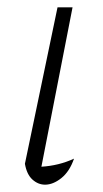

<svg xmlns="http://www.w3.org/2000/svg" viewBox="-20 -499 282 524"><path d="M182 -66Q170 -31 147.5 -13Q125 5 103 5Q84 5 68.5 -9Q53 -23 48 -52L137 -479H178L93 -44Q141 -47 182 -66Z"/></svg>

Font: Piazzolla ExtraLight
Style: Italic
Weight: 200
Italic angle: -11.3°
Designer: Juan Pablo del Peral
Foundry: Huerta Tipografica
Version: Version 1.330